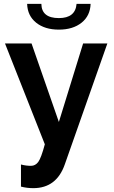

<svg xmlns="http://www.w3.org/2000/svg" viewBox="-20 -750 590 998"><path d="M89 220V105Q115 112 141 112Q164 112 179 91.5Q194 71 213 0L6 -524H144L286 -116L412 -524H538L317 104Q274 228 153 228Q120 228 89 220ZM378 -730H451Q449 -668 404 -632Q359 -596 286 -596Q213 -596 168 -632Q123 -668 121 -730H195Q196 -656 286 -656Q372 -656 378 -730Z"/></svg>

Font: Raleway
Style: Bold
Weight: 700
Designer: Matt McInerney, Pablo Impallari, Rodrigo Fuenzalida
Foundry: Matt McInerney, Pablo Impallari, Rodrigo Fuenzalida
Version: Version 3.000